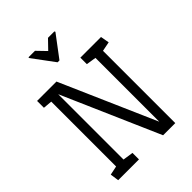

<svg xmlns="http://www.w3.org/2000/svg" viewBox="-256 -1043 1170 1170"><g transform="rotate(-45 329.5 -458.0)"><path d="M207 -916H261L317 -858L373 -916H428L431 -910L325 -769H309L203 -912ZM62 0 54 -56 112 -68V-627L54 -632V-691H221L491 -75V-625L427 -635V-691H605L615 -635L554 -623V0H449L174 -629V-66L241 -56V0Z"/></g></svg>

Font: Kreon Light
Style: Regular
Weight: 300
Designer: Julia Petretta
Foundry: Julia Petretta and Eli Heuer
Version: Version 2.002